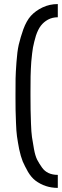

<svg xmlns="http://www.w3.org/2000/svg" viewBox="-20 -893 304 944"><path d="M264.2 -33.2V30.8Q202.1 30.8 153.8 -5.4Q133.8 -21 117.7 -47.9Q101.6 -76.7 91.8 -99.1Q82 -123.5 74.2 -159.7Q67.9 -192.4 63.5 -222.7Q60.1 -246.6 58.6 -290L56.6 -352.1Q56.2 -366.2 56.2 -411.1V-419.9V-430.2Q56.2 -488.3 56.6 -506.8Q57.1 -535.2 61 -587.9Q64.5 -639.2 72.3 -673.8Q81.1 -710.4 94.7 -749Q110.4 -791 131.3 -814.5Q154.8 -840.3 189.5 -856.7Q224.1 -873 264.2 -873V-808.1Q237.3 -808.1 215.8 -796.4Q194.8 -784.7 180.9 -766.6Q167 -748.5 156.7 -717.8Q147.5 -687 142.1 -659.2Q138.2 -637.2 133.8 -589.8Q131.3 -553.7 130.4 -517.1Q129.9 -497.1 129.9 -440.9V-422.9Q129.9 -369.1 130.4 -353.5L132.3 -287.1Q133.8 -242.2 137.2 -219.2L147 -160.6Q152.8 -127.9 162.6 -107.9Q172.9 -88.4 186.5 -69.3Q211.9 -33.2 264.2 -33.2Z"/></svg>

Font: VL Oswald
Style: Light
Weight: 300
Designer: vernon adams
Foundry: vernon adams
Version: Version ; ttfautohint (v0.92.18-e454-dirty) -l 8 -r 50 -G 20